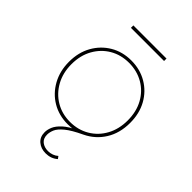

<svg xmlns="http://www.w3.org/2000/svg" viewBox="-252 -786 1114 1114"><g transform="rotate(45 305.0 -229.5)"><path d="M334 213Q295 213 269 191Q243 169 243 130Q243 109 253 85Q263 61 291 35Q319 9 374 -16L363 -2Q344 1 331 2Q318 3 305 3Q233 3 176.5 -30.5Q120 -64 87 -123.5Q54 -183 54 -259Q54 -336 87 -394.5Q120 -453 176.5 -486.5Q233 -520 305 -520Q377 -520 434 -486.5Q491 -453 523.5 -394.5Q556 -336 556 -259Q556 -175 517.5 -113Q479 -51 412 -19Q346 12 314 38.5Q282 65 272.5 87.5Q263 110 263 130Q263 162 283.5 178Q304 194 335 194Q352 194 368.5 188Q385 182 397 171L408 186Q392 200 373.5 206.5Q355 213 334 213ZM305 -16Q371 -16 423.5 -47Q476 -78 506 -133Q536 -188 536 -259Q536 -331 506 -385.5Q476 -440 423.5 -470.5Q371 -501 305 -501Q239 -501 187 -470.5Q135 -440 104.5 -385.5Q74 -331 74 -259Q74 -188 104.5 -133Q135 -78 187 -47Q239 -16 305 -16ZM169 -652V-672H441V-652Z"/></g></svg>

Font: Montserrat Thin Thin
Style: Regular
Weight: 250
Version: Version 9.000